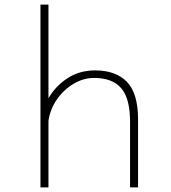

<svg xmlns="http://www.w3.org/2000/svg" viewBox="-20 -820 750 840"><path d="M157 0V-800H192V-390Q221.5 -442 274.2 -477Q327 -512 396 -512Q486.5 -512 535.2 -462Q584 -412 584 -297V0H549V-288Q549 -388 510.8 -433.5Q472.5 -479 391.5 -479Q345.5 -479 302.5 -453.8Q259.5 -428.5 229.5 -385.8Q199.5 -343 192 -291V0Z"/></svg>

Font: League Mono Thin
Style: Regular
Weight: 100
Width: 6
Designer: Tyler Finck
Foundry: The League of Moveable Type / Tyler Finck
Version: Version 2.300;RELEASE